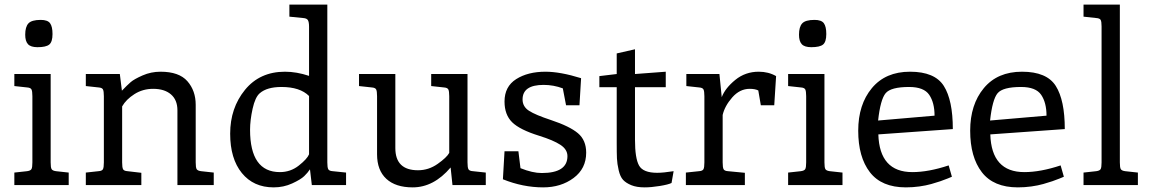

<svg xmlns="http://www.w3.org/2000/svg" viewBox="-20 -800 4971 830"><path d="M199 -480V-98Q199 -76 203 -69Q207 -62 222 -60L277 -54V0H42V-54L97 -60Q112 -62 116 -69Q120 -76 120 -98V-384Q120 -406 116 -413.5Q112 -421 97 -422L42 -428V-480ZM207 -653Q207 -619 193 -607.5Q179 -596 142 -596Q113 -596 101 -609Q89 -622 89 -650Q89 -684 103 -699Q117 -714 156 -714Q186 -714 196.5 -699.5Q207 -685 207 -653Z M904 0H747V-323Q747 -368 719 -392Q691 -416 642 -416Q597 -416 561 -393Q525 -370 508 -340V-98Q508 -76 512 -68.5Q516 -61 531 -60L591 -53V0H351V-54L406 -60Q421 -61 425 -68.5Q429 -76 429 -98V-384Q429 -406 425 -413.5Q421 -421 406 -422L351 -428V-480H498L507 -408Q530 -432 545 -445Q560 -458 596.5 -474Q633 -490 674 -490Q754 -490 790 -449Q826 -408 826 -347V-98Q826 -76 830 -69Q834 -62 849 -60L904 -54Z M1316 -133V-385Q1277 -424 1197 -424Q1134 -424 1103 -397Q1083 -380 1072 -330Q1061 -280 1061 -239Q1061 -56 1190 -56Q1236 -56 1272 -84.5Q1308 -113 1316 -133ZM1395 -780V-98Q1395 -76 1399 -68.5Q1403 -61 1418 -60L1476 -54V0H1328L1320 -68Q1310 -53 1295 -38.5Q1280 -24 1243 -7Q1206 10 1163 10Q1076 10 1025.5 -52Q975 -114 975 -222Q975 -333 1039 -411.5Q1103 -490 1212 -490Q1262 -490 1316 -472V-684Q1316 -705 1311 -713Q1306 -721 1291 -722L1231 -728V-780Z M1922 -139V-384Q1922 -406 1918 -413.5Q1914 -421 1899 -422L1844 -428V-480H2001V-98Q2001 -76 2005 -68.5Q2009 -61 2024 -60L2080 -54V0H1936L1928 -76Q1855 10 1764 10Q1690 10 1650 -27Q1610 -64 1610 -133V-384Q1610 -406 1606 -413.5Q1602 -421 1587 -422L1532 -428V-480H1689V-160Q1689 -64 1787 -64Q1833 -64 1872 -91.5Q1911 -119 1922 -139Z M2338 -490Q2402 -490 2492 -462L2485 -345H2427L2413 -418Q2373 -433 2330 -433Q2239 -433 2239 -370Q2239 -339 2267 -321Q2295 -303 2362 -281Q2443 -254 2478.5 -224Q2514 -194 2514 -140Q2514 -71 2459.5 -30.5Q2405 10 2328 10Q2241 10 2154 -25L2161 -146H2221L2230 -73Q2282 -52 2322 -52Q2433 -52 2433 -125Q2433 -154 2402.5 -174Q2372 -194 2311 -213Q2227 -239 2194 -271.5Q2161 -304 2161 -361Q2161 -426 2211.5 -458Q2262 -490 2338 -490Z M2571 -423V-471L2646 -480V-569L2725 -587V-480L2858 -490V-423H2725V-196Q2725 -116 2742.5 -84.5Q2760 -53 2821 -53Q2847 -53 2892 -60L2883 -9Q2869 -2 2832 4Q2795 10 2767 10Q2732 10 2709 0.5Q2686 -9 2673.5 -22.5Q2661 -36 2654.5 -64Q2648 -92 2647 -115Q2646 -138 2646 -181V-423Z M3025 -98V-384Q3025 -406 3021 -413.5Q3017 -421 3002 -422L2947 -428V-480H3090L3100 -380Q3115 -419 3158.5 -454.5Q3202 -490 3260 -490Q3302 -490 3335 -471L3327 -345H3269L3258 -409Q3244 -416 3221 -416Q3178 -416 3145.5 -379Q3113 -342 3104 -303V-98Q3104 -76 3108 -68.5Q3112 -61 3127 -60L3200 -53V0H2945V-54L3002 -60Q3017 -61 3021 -68.5Q3025 -76 3025 -98Z M3544 -480V-98Q3544 -76 3548 -69Q3552 -62 3567 -60L3622 -54V0H3387V-54L3442 -60Q3457 -62 3461 -69Q3465 -76 3465 -98V-384Q3465 -406 3461 -413.5Q3457 -421 3442 -422L3387 -428V-480ZM3552 -653Q3552 -619 3538 -607.5Q3524 -596 3487 -596Q3458 -596 3446 -609Q3434 -622 3434 -650Q3434 -684 3448 -699Q3462 -714 3501 -714Q3531 -714 3541.5 -699.5Q3552 -685 3552 -653Z M4099 -242 3777 -219Q3782 -56 3924 -56Q3994 -56 4081 -85L4095 -36Q4093 -35 4077 -28.5Q4061 -22 4045 -16.5Q4029 -11 4006 -4.5Q3983 2 3954.5 6Q3926 10 3896 10Q3791 10 3740.5 -55.5Q3690 -121 3690 -235Q3690 -348 3749 -419Q3808 -490 3914 -490Q4021 -490 4060 -428.5Q4099 -367 4099 -242ZM3776 -279 4020 -300Q4020 -356 3997 -390Q3974 -424 3910 -424Q3831 -424 3808.5 -397Q3786 -370 3776 -279Z M4583 -242 4261 -219Q4266 -56 4408 -56Q4478 -56 4565 -85L4579 -36Q4577 -35 4561 -28.5Q4545 -22 4529 -16.5Q4513 -11 4490 -4.5Q4467 2 4438.5 6Q4410 10 4380 10Q4275 10 4224.5 -55.5Q4174 -121 4174 -235Q4174 -348 4233 -419Q4292 -490 4398 -490Q4505 -490 4544 -428.5Q4583 -367 4583 -242ZM4260 -279 4504 -300Q4504 -356 4481 -390Q4458 -424 4394 -424Q4315 -424 4292.5 -397Q4270 -370 4260 -279Z M4664 -780H4821V-98Q4821 -76 4825 -69Q4829 -62 4844 -60L4899 -54V0H4664V-54L4719 -60Q4734 -62 4738 -69Q4742 -76 4742 -98V-686Q4742 -707 4738 -714Q4734 -721 4719 -722L4664 -728Z"/></svg>

Font: Enriqueta
Style: Regular
Weight: 400
Designer: Viviana Monsalve, Gustavo Ibarra
Foundry: Viviana Monsalve, Gustavo Ibarra
Version: Version 1.002